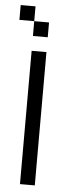

<svg xmlns="http://www.w3.org/2000/svg" viewBox="-54 -778 296 807"><g transform="rotate(5 94.0 -375.0)"><path d="M62.5 -562.5H125V0H62.5ZM0 -750H62.5V-687.5H0ZM62.5 -687.5H125V-625H62.5Z"/></g></svg>

Font: Pixel Operator SC
Style: Regular
Weight: 400
Designer: Jayvee Enaguas (GrandChaos9000)
Foundry: The Grandoplex Project
Version: Version 1.4.1 (September 5, 2015)